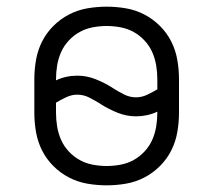

<svg xmlns="http://www.w3.org/2000/svg" viewBox="-20 -548 640 576"><path d="M300 8Q271 8 242 3Q213 -2 187 -15.5Q161 -29 140 -50Q119 -71 106 -97Q93 -123 88 -152Q83 -181 83 -210V-310Q83 -339 88 -368Q93 -397 106 -423Q119 -449 140 -470Q161 -491 187 -504.5Q213 -518 242 -523Q271 -528 300 -528Q329 -528 358 -523Q387 -518 413 -504.5Q439 -491 460 -470Q481 -449 494 -423Q507 -397 512 -368Q517 -339 517 -310V-210Q517 -181 512 -152Q507 -123 494 -97Q481 -71 460 -50Q439 -29 413 -15.5Q387 -2 358 3Q329 8 300 8ZM388 -256Q405 -256 421 -263.5Q437 -271 452 -280V-310Q452 -331 448.5 -352Q445 -373 436.5 -392Q428 -411 413.5 -426.5Q399 -442 381 -452Q363 -462 342 -466Q321 -470 300 -470Q279 -470 258 -466Q237 -462 219 -452Q201 -442 186.5 -426.5Q172 -411 163.5 -392Q155 -373 151.5 -352Q148 -331 148 -310V-307Q163 -314 179 -317.5Q195 -321 212 -321Q240 -321 266.5 -310.5Q293 -300 317 -285L318 -284Q318 -284 318 -284Q318 -284 318 -284Q334 -274 351.5 -265Q369 -256 388 -256ZM300 -50Q321 -50 342 -54Q363 -58 381 -68Q399 -78 413.5 -93.5Q428 -109 436.5 -128Q445 -147 448.5 -168Q452 -189 452 -210V-213Q437 -206 421 -202.5Q405 -199 388 -199Q360 -199 333.5 -209.5Q307 -220 283 -235L282 -236Q282 -236 282 -236Q282 -236 282 -236Q266 -246 248.5 -255Q231 -264 212 -264Q195 -264 179 -256.5Q163 -249 148 -240V-210Q148 -189 151.5 -168Q155 -147 163.5 -128Q172 -109 186.5 -93.5Q201 -78 219 -68Q237 -58 258 -54Q279 -50 300 -50Z"/></svg>

Font: Iosevka Aile Custom Light
Style: Regular
Weight: 300
Designer: Belleve Invis
Foundry: Belleve Invis
Version: Version 17.0.2; ttfautohint (v1.8.3)